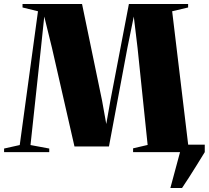

<svg xmlns="http://www.w3.org/2000/svg" viewBox="-38 -763 1046 963"><path d="M816.5 180 865 0V-37.5H989V0Q967.5 35 947.8 66.8Q928 98.5 910 126.8Q892 155 875 180ZM61 -35.5 152.5 -706.5 75 -725.5V-743H373.5L474 -258L495 -141L516 -260L608.5 -743H905.5V-725.5L825.5 -706.5L906 -36L978 -18V0H629.5V-19L702.5 -36L652 -522L633 -680L601 -523L508.5 -28.5H335.5L222.5 -523.5L184 -680L167.5 -523L115 -35.5L209 -18V0H-17.5V-18Z"/></svg>

Font: Merriweather 144pt Black
Style: Regular
Weight: 900
Version: Version 2.100